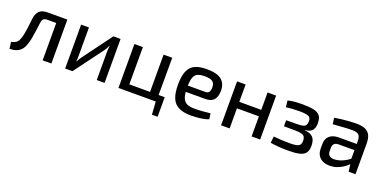

<svg xmlns="http://www.w3.org/2000/svg" viewBox="-17 -1180 3975 2004"><g transform="rotate(20 1971.0 -178.5)"><path d="M478 -488V-415H296Q266 -415 252.5 -402Q239 -389 235 -356Q230 -313 223.5 -267.5Q217 -222 209.5 -180.5Q202 -139 190 -106Q178 -68 155.5 -43Q133 -18 101 -6.5Q69 5 28 5L18 -68Q44 -75 60.5 -83Q77 -91 86.5 -103.5Q96 -116 103 -134Q112 -156 118.5 -186Q125 -216 129.5 -248.5Q134 -281 137.5 -313.5Q141 -346 144 -373Q151 -429 181 -458.5Q211 -488 272 -488ZM491 -488V0H394V-488Z M1082 -488V0H995V-311Q995 -328 996 -344Q997 -360 999 -379H996Q990 -364 980.5 -347.5Q971 -331 962 -319L725 0H644V-488H731V-176Q731 -160 730.5 -144Q730 -128 728 -109H730Q738 -125 747 -140.5Q756 -156 765 -167L1002 -488Z M1330 -488V0H1236V-488ZM1723 -74V0H1323L1322 -74ZM1656 -488 1655 0H1560V-488ZM1723 -5V143H1660L1650 -5Z M2037 -500Q2150 -500 2200.5 -459.5Q2251 -419 2252 -340Q2252 -274 2223 -238Q2194 -202 2128 -202H1845V-271H2103Q2135 -271 2145.5 -292Q2156 -313 2155 -340Q2155 -385 2129.5 -404Q2104 -423 2041 -423Q1990 -423 1961 -408Q1932 -393 1920 -356Q1908 -319 1908 -252Q1908 -177 1923 -137.5Q1938 -98 1970.5 -83Q2003 -68 2057 -68Q2096 -68 2143.5 -71.5Q2191 -75 2230 -80L2239 -17Q2216 -7 2181.5 -0.5Q2147 6 2111 9Q2075 12 2045 12Q1960 12 1907.5 -14Q1855 -40 1831.5 -96.5Q1808 -153 1808 -245Q1808 -341 1832 -397Q1856 -453 1906 -476.5Q1956 -500 2037 -500Z M2471 -488V0H2376V-488ZM2724 -295V-223H2465V-295ZM2810 -488V0H2715V-488Z M3094 -497Q3176 -497 3225 -486.5Q3274 -476 3296 -448Q3318 -420 3318 -366Q3318 -313 3295.5 -285.5Q3273 -258 3215 -253V-250Q3280 -245 3308 -213.5Q3336 -182 3336 -120Q3336 -68 3314 -40Q3292 -12 3245 -1.5Q3198 9 3123 9Q3076 9 3024.5 5.5Q2973 2 2925 -6L2933 -78Q2969 -74 3019 -71.5Q3069 -69 3116 -69Q3186 -69 3211 -83.5Q3236 -98 3236 -140Q3236 -170 3225 -185.5Q3214 -201 3188 -207.5Q3162 -214 3118 -214L2996 -215V-282L3117 -283Q3158 -283 3181 -289Q3204 -295 3213.5 -310Q3223 -325 3223 -353Q3223 -380 3211.5 -393.5Q3200 -407 3172.5 -412.5Q3145 -418 3096 -418Q3056 -418 3016 -415.5Q2976 -413 2947 -409L2939 -481Q2982 -491 3023 -494Q3064 -497 3094 -497Z M3698 -500Q3754 -500 3792 -485.5Q3830 -471 3849.5 -436Q3869 -401 3869 -340V0H3793L3778 -106L3773 -118V-340Q3772 -383 3752.5 -402Q3733 -421 3677 -421Q3638 -421 3580.5 -417Q3523 -413 3467 -409L3458 -478Q3492 -484 3534 -489Q3576 -494 3619 -497Q3662 -500 3698 -500ZM3825 -301 3824 -233 3595 -232Q3561 -231 3547 -214.5Q3533 -198 3533 -169V-139Q3533 -103 3551 -86.5Q3569 -70 3606 -70Q3634 -70 3668.5 -80.5Q3703 -91 3738 -112.5Q3773 -134 3801 -167V-104Q3792 -90 3772 -70.5Q3752 -51 3723.5 -33Q3695 -15 3660 -3Q3625 9 3584 9Q3540 9 3506.5 -6.5Q3473 -22 3454.5 -52.5Q3436 -83 3436 -127V-180Q3436 -237 3472.5 -269Q3509 -301 3574 -301Z"/></g></svg>

Font: Exo 2 Medium
Style: Regular
Weight: 500
Designer: Natanael Gama
Foundry: Natanael Gama
Version: Version 2.010